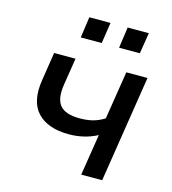

<svg xmlns="http://www.w3.org/2000/svg" viewBox="-106 -790 783 876"><g transform="rotate(15 286.0 -351.5)"><path d="M58 0ZM358 0 389 -195Q328 -163 255 -163Q156 -163 107 -214.5Q58 -266 74 -369L95 -504H196L176 -377Q165 -308 191 -277Q217 -246 284 -246Q318 -246 345.5 -253Q373 -260 400 -277L436 -504H536L457 0ZM375 -604 389 -703H489L473 -604ZM194 -604 208 -703H308L293 -604Z"/></g></svg>

Font: Winston Medium
Style: Italic
Weight: 500
Italic angle: -9°
Designer: Original fonts by Vernon Adams / Changes by Cristiano Sobral
Foundry: Original fonts by Vernon Adams / Changes by Cristiano Sobral
Version: Version 2.503;July 17, 2020;FontCreator 13.0.0.2655 64-bit